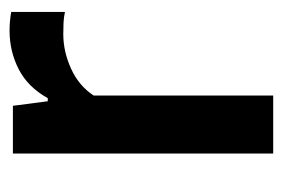

<svg xmlns="http://www.w3.org/2000/svg" viewBox="-115 -477 592 402"><g transform="rotate(-90 181.0 -276.0)"><path d="M60.5 0V-545H160.5L170 -472H176.5Q199.5 -513.5 237 -532.8Q274.5 -552 318 -552Q329 -552 339 -551Q349 -550 357 -548.5V-436Q345.5 -438.5 334 -439Q322.5 -439.5 310.5 -439.5Q274 -439.5 238.2 -423.2Q202.5 -407 182 -376V0Z"/></g></svg>

Font: Encode Sans Semi Condensed SemiBold
Style: Regular
Weight: 600
Width: 4
Designer: Multiple Designers
Foundry: Impallari Type
Version: Version 3.000; ttfautohint (v1.8.3) -l 8 -r 50 -G 200 -x 14 